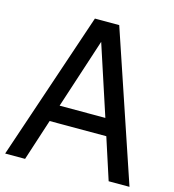

<svg xmlns="http://www.w3.org/2000/svg" viewBox="-113 -818 825 909"><g transform="rotate(15 299.5 -363.5)"><path d="M92.8 0 158.7 -203.1H436.5L502.4 0H604.5L359.4 -727.1H240.2L-4.9 0ZM185.5 -285.6 297.4 -628.4 409.7 -285.6Z"/></g></svg>

Font: SG Kara
Style: Regular
Weight: 400
Designer: Damoon Khanjanzadeh
Version: Version 1.000